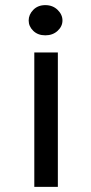

<svg xmlns="http://www.w3.org/2000/svg" viewBox="-20 -730 357 750"><path d="M114 -525H206V0H114ZM92 -650Q92 -673 110 -691.5Q128 -710 157 -710Q186 -710 205 -691.5Q224 -673 224 -650Q224 -627 205 -609.5Q186 -592 157 -592Q128 -592 110 -609.5Q92 -627 92 -650Z"/></svg>

Font: PT Sans Caption
Style: Regular
Weight: 400
Designer: A.Korolkova, O.Umpeleva, V.Yefimov
Foundry: ParaType Ltd
Version: Version 2.004W OFL